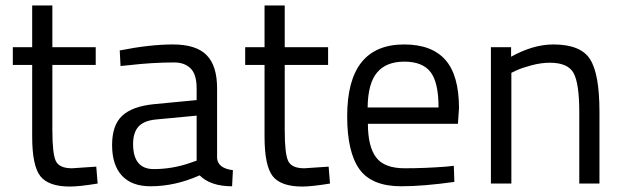

<svg xmlns="http://www.w3.org/2000/svg" viewBox="-20 -673 2285 704"><path d="M331 -435H172V-196Q172 -110 184.5 -83Q197 -56 244 -56L333 -62L338 0Q271 11 236 11Q158 11 128 -27Q98 -65 98 -172V-435H27V-500H98V-653H172V-500H331Z M776 -349V-93Q779 -56 834 -49L831 10Q752 10 712 -30Q622 10 532 10Q463 10 427 -29Q391 -68 391 -141Q391 -214 428 -248.5Q465 -283 544 -291L701 -306V-349Q701 -400 679 -422Q657 -444 619 -444Q539 -444 453 -434L422 -431L419 -488Q529 -510 614 -510Q699 -510 737.5 -471Q776 -432 776 -349ZM468 -145Q468 -53 544 -53Q612 -53 678 -76L701 -84V-249L553 -235Q508 -231 488 -209Q468 -187 468 -145Z M1183 -435H1024V-196Q1024 -110 1036.5 -83Q1049 -56 1096 -56L1185 -62L1190 0Q1123 11 1088 11Q1010 11 980 -27Q950 -65 950 -172V-435H879V-500H950V-653H1024V-500H1183Z M1615 -62 1644 -65 1646 -6Q1532 10 1451 10Q1343 10 1298 -52.5Q1253 -115 1253 -247Q1253 -510 1462 -510Q1563 -510 1613 -453.5Q1663 -397 1663 -276L1659 -219H1329Q1329 -136 1359 -96Q1389 -56 1463.5 -56Q1538 -56 1615 -62ZM1588 -279Q1588 -371 1558.5 -409Q1529 -447 1462.5 -447Q1396 -447 1362.5 -407Q1329 -367 1328 -279Z M1855 0H1780V-500H1854V-465Q1935 -510 2009 -510Q2109 -510 2143.5 -456Q2178 -402 2178 -264V0H2104V-262Q2104 -366 2083.5 -404.5Q2063 -443 1996 -443Q1964 -443 1928.5 -433.5Q1893 -424 1874 -415L1855 -406Z"/></svg>

Font: TitilliumWeb-Regular
Style: Regular
Weight: 400
Version: Version 1.001;PS 57.000;hotconv 1.0.70;makeotf.lib2.5.55311